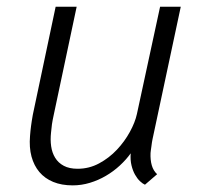

<svg xmlns="http://www.w3.org/2000/svg" viewBox="-20 -541 590 571"><path d="M368.7 -85Q355 -65.9 336.2 -48.6Q317.4 -31.2 294.9 -18.1Q272.5 -4.9 247.3 2.7Q222.2 10.3 196.3 10.3Q163.1 10.3 138.2 0Q113.3 -10.3 97.2 -29.3Q81.1 -48.3 73.7 -75.4Q66.4 -102.5 69.3 -136.7Q69.8 -144.5 70.6 -151.6Q71.3 -158.7 72.3 -166Q73.2 -173.3 74.5 -181.4Q75.7 -189.5 77.6 -199.7L145.5 -521H208L140.1 -200.7Q136.2 -183.1 134.5 -171.4Q132.8 -159.7 131.8 -147Q129.4 -125.5 132.1 -106.2Q134.8 -86.9 144 -71.8Q153.3 -56.6 169.7 -47.9Q186 -39.1 210.9 -39.1Q245.1 -39.1 274.9 -55.2Q304.7 -71.3 327.6 -95.7Q350.6 -120.1 366.2 -148.7Q381.8 -177.2 387.2 -202.1L456.1 -521H517.6L433.6 -127Q432.6 -124 431.9 -117.9Q431.2 -111.8 430.2 -105.2Q429.2 -98.6 428.5 -93.3Q427.7 -87.9 427.7 -85.9Q426.8 -65.4 431.4 -49.3Q436 -33.2 447.3 -22.9L411.1 8.3Q404.3 5.4 396.2 -2.2Q388.2 -9.8 381.6 -21.5Q375 -33.2 371.1 -49.1Q367.2 -64.9 368.7 -85Z"/></svg>

Font: Ufes Sans Light
Style: Italic
Weight: 200
Designer: Ricardo Esteves & Thais Bronze
Foundry: ProDesignUfes - Ricardo Esteves, Thais Bronze
Version: Version 2.0